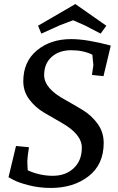

<svg xmlns="http://www.w3.org/2000/svg" viewBox="-20 -913 583 948"><path d="M123 -186Q115 -136 115 -118Q115 -100 117 -72Q177 -45 240.5 -45Q304 -45 344 -82.5Q384 -120 384 -184Q384 -251 282 -308Q240 -332 197.5 -357Q155 -382 125 -421.5Q95 -461 95 -512Q95 -608 162 -664Q229 -720 332 -720Q407 -720 527 -688L491 -537L434 -543Q441 -587 441 -591.5Q441 -596 436 -643Q391 -665 331.5 -665Q272 -665 235 -632Q198 -599 198 -542Q198 -476 302 -420Q345 -396 388 -370Q431 -344 461.5 -302.5Q492 -261 492 -207Q492 -101 417.5 -43Q343 15 231 15Q173 15 121 1.5Q69 -12 46 -25L22 -38L59 -192ZM352 -893 505 -786 477 -747 398 -788 341 -813Q332 -810 317 -804Q302 -798 291 -794Q280 -790 275 -788L184 -747L168 -786Z"/></svg>

Font: Andada SC
Style: Italic
Weight: 400
Italic angle: -8.29999°
Designer: Carolina Giovagnoli
Foundry: Carolina Giovagnoli
Version: Version 1.003